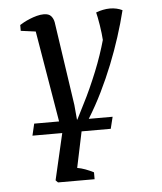

<svg xmlns="http://www.w3.org/2000/svg" viewBox="-48 -482 595 705"><g transform="rotate(-5 250.0 -130.0)"><path d="M69.3 -43.5H161.1L104.5 -379.9L49.8 -387.2V-408.7Q54.7 -412.1 64.7 -417.5Q74.7 -422.9 87.2 -428Q99.6 -433.1 113.3 -436.8Q127 -440.4 139.2 -440.4Q157.7 -440.4 166 -430.9Q174.3 -421.4 176.8 -407.7L222.2 -99.1L227.1 -44.4H228.5L256.8 -100.6Q269.5 -125 282.7 -154.3Q295.9 -183.6 308.1 -213.6Q320.3 -243.7 330.3 -273.2Q340.3 -302.7 347.2 -327.6Q346.7 -336.9 345 -352.1Q343.3 -367.2 340.8 -382.8Q338.4 -398.4 335.7 -411.6Q333 -424.8 331.5 -430.2Q343.8 -435.1 357.2 -437.7Q370.6 -440.4 382.8 -440.4Q396 -440.4 407.5 -437.7Q418.9 -435.1 428.7 -430.2Q417 -382.8 401.1 -333.5Q385.3 -284.2 365.5 -234.6Q345.7 -185.1 322 -136.7Q298.3 -88.4 270.5 -43.5H358.4L347.7 0H240.2L212.4 132.3Q227.1 134.8 242.2 140.4Q257.3 146 272.5 153.8V179.2H137.7L129.4 170.9L168.9 0H59.1Z"/></g></svg>

Font: PT Astra Serif
Style: Italic
Weight: 400
Italic angle: -16°
Designer: A.Korolkova, I. Chaeva
Foundry: ParaType Ltd
Version: Version 1.001